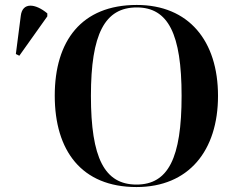

<svg xmlns="http://www.w3.org/2000/svg" viewBox="-20 -745 955 775"><path d="M531 10C742 10 860 -137 860 -358C860 -580 742 -725 532 -725C309 -725 201 -580 201 -359C201 -137 309 10 531 10ZM58 -520 171 -679V-691C123 -731 71 -737 64 -682L44 -527ZM531 0C402 0 347 -107 347 -358C347 -608 403 -715 532 -715C659 -715 713 -608 713 -358C713 -107 659 0 531 0Z"/></svg>

Font: Noto Serif Display SemiBold
Style: Regular
Weight: 600
Designer: Monotype Design Team
Foundry: Monotype Imaging Inc.
Version: Version 2.009